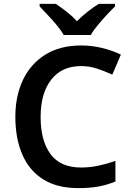

<svg xmlns="http://www.w3.org/2000/svg" viewBox="-20 -958 675 988"><path d="M397 -618Q298 -618 243.5 -548Q189 -478 189 -356Q189 -234 240 -165Q291 -96 397 -96Q442 -96 485 -105Q528 -114 574 -130V-24Q530 -6 485.5 2Q441 10 383 10Q273 10 201.5 -35.5Q130 -81 94.5 -163.5Q59 -246 59 -357Q59 -465 98.5 -547.5Q138 -630 213.5 -677Q289 -724 398 -724Q452 -724 504 -711.5Q556 -699 602 -677L558 -574Q521 -591 480.5 -604.5Q440 -618 397 -618ZM308 -778Q295 -801 272.5 -828Q250 -855 226 -880.5Q202 -906 184 -925V-938H267Q293 -921 322 -898.5Q351 -876 376 -849Q403 -876 432.5 -899Q462 -922 488 -938H572V-925Q553 -907 529 -881Q505 -855 482.5 -828Q460 -801 447 -778Z"/></svg>

Font: Noto Sans New Tai Lue Semibold
Style: Regular
Weight: 400
Designer: Monotype Design Team
Foundry: Monotype Imaging Inc.
Version: Version 2.004; ttfautohint (v1.8.4.7-5d5b)